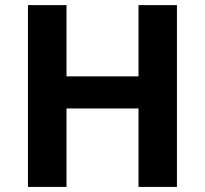

<svg xmlns="http://www.w3.org/2000/svg" viewBox="-20 -734 805 754"><path d="M674.8 -713.9H523.9V-434.1H241.2V-713.9H89.8V0H241.2V-308.1H523.9V0H674.8Z"/></svg>

Font: Noto Reveo Sans
Style: Bold
Weight: 700
Designer: Monotype Design team
Foundry: Monotype Imaging Inc.
Version: Version 1.04